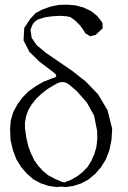

<svg xmlns="http://www.w3.org/2000/svg" viewBox="-20 -799 540 808"><path d="M22.5 -256.8 25.4 -292 36.1 -328.1 53.7 -360.4 75.2 -389.6 100.6 -415 130.9 -436.5 163.1 -455.1 200.2 -469.7Q229.5 -475.6 207 -493.2L145.5 -540L103.5 -581.1L79.1 -628.9L82 -681.6L107.4 -719.7L129.9 -744.1L160.2 -759.8L193.4 -771.5L227.5 -778.3L263.7 -779.3L297.9 -776.4L331.1 -767.6L362.3 -752.9L389.6 -731.4L411.1 -703.1L412.1 -679.7L382.8 -652.3L359.4 -646.5L338.9 -659.2L332 -670.9L324.2 -682.6L315.4 -693.4L305.7 -703.1L294.9 -713.9L275.4 -727.5L259.8 -730.5L230.5 -732.4L200.2 -730.5L170.9 -726.6L151.4 -720.7Q123 -713.9 113.3 -686.5L108.4 -673.8L113.3 -639.6L134.8 -608.4L173.8 -576.2L282.2 -502L339.8 -457L392.6 -402.3L432.6 -335L452.1 -256.8L449.2 -210L440.4 -167L425.8 -128.9L405.3 -95.7L380.9 -67.4L352.5 -43.9L322.3 -27.3L289.1 -16.6L255.9 -11.7L237.3 -13.7L218.8 -11.7L184.6 -16.6L152.3 -27.3L121.1 -43.9L93.8 -67.4L69.3 -95.7L48.8 -128.9L34.2 -167L24.4 -210ZM345.7 -367.2 302.7 -416 271.5 -442.4Q249 -460.9 222.7 -449.2L210 -442.4L180.7 -424.8L154.3 -404.3L131.8 -382.8L113.3 -359.4L98.6 -335L89.8 -309.6L85 -283.2V-259.8L90.8 -219.7L98.6 -184.6L110.4 -153.3L124 -125L140.6 -101.6L160.2 -80.1L182.6 -61.5L210 -46.9L239.3 -34.2L250 -31.2L280.3 -43L305.7 -57.6L328.1 -75.2L348.6 -96.7L364.3 -122.1L377 -150.4L385.7 -180.7L389.6 -215.8L388.7 -248L376 -312.5Z"/></svg>

Font: B2 Hana
Style: Regular
Weight: 500
Version: 2020-08-05; (max)